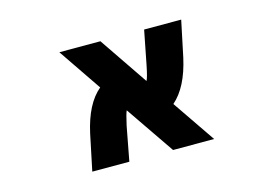

<svg xmlns="http://www.w3.org/2000/svg" viewBox="-76 -669 1151 816"><g transform="rotate(-15 500.0 -261.0)"><path d="M775.4 2H594.7L448.2 -211.9Q442.4 -201.2 430.7 -148.4L402.3 2H239.3L272.5 -157.2Q299.8 -281.2 364.3 -335L235.4 -524.4H416L561.5 -310.5Q568.4 -321.3 579.1 -375L608.4 -524.4H771.5L738.3 -366.2Q710.9 -242.2 646.5 -186.5Z"/></g></svg>

Font: Gen Shin Gothic Monospace Heavy
Style: Bold
Weight: 800
Designer: [Source Han Sans]
Ryoko NISHIZUKA  (kana & ideographs); Paul D. Hunt (Latin, Greek & Cyrillic); Wenlong ZHANG  (bopomofo
Version: Version 1.002.20150607